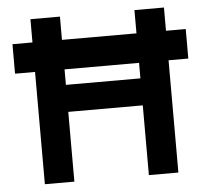

<svg xmlns="http://www.w3.org/2000/svg" viewBox="-49 -712 831 765"><g transform="rotate(-5 366.5 -330.0)"><path d="M100 0V-449H20V-567H100V-660H218V-567H516V-660H634V-567H713V-449H634V0H516V-279H218V0ZM218 -387H516V-449H218Z"/></g></svg>

Font: Lil Grotesk Bold
Style: Regular
Weight: 700
Designer: Bastien Sozeau
Foundry: NBR — Bastien Sozeau
Version: Version 4.002; ttfautohint (v1.8.4.7-5d5b)